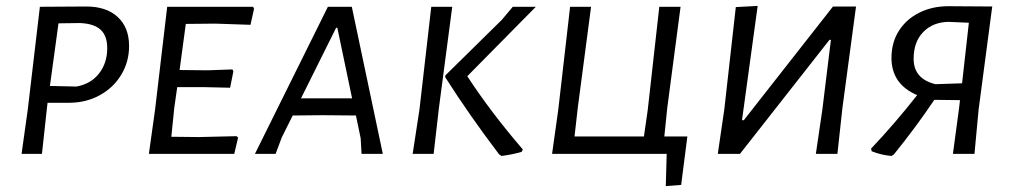

<svg xmlns="http://www.w3.org/2000/svg" viewBox="-20 -521 3428 650"><path d="M417 -365Q417 -312 390.5 -268Q364 -224 317.5 -198.5Q271 -173 213 -173H141L139 -156L122 0H53L74 -150L115 -498L272 -499Q340 -499 378.5 -463.5Q417 -428 417 -365ZM343 -358Q343 -400 320.5 -420.5Q298 -441 251 -443L178 -442L149 -230L239 -228Q288 -237 315.5 -272.5Q343 -308 343 -358Z M609 -440 588 -284 684 -283 767 -286 770 -279 759 -224 670 -226H580L570 -156L560 -58L653 -57L781 -60L786 -55L773 0H484L505 -150L546 -498H837L840 -491L828 -437L709 -441Z M1276 0H1204L1201 -53L1185 -130L1072 -131L971 -130L934 -56L913 0H843L1090 -498H1171ZM1122 -427H1118L999 -188H1172Z M1466 -156 1448 0H1377L1400 -150L1440 -498H1511ZM1562 -263Q1640 -143 1750 -15L1746 -7Q1716 2 1678 7L1670 2Q1569 -131 1487 -260L1488 -266L1679 -454L1716 -498H1794Z M2286 105 2234 109 2237 0H1849L1870 -150L1910 -498H1981L1936 -156L1925 -59H2160L2173 -150L2212 -498H2284L2239 -156L2229 -59H2307Z M2432 -150 2471 -497 2545 -501 2492 -114H2498L2800 -499H2878L2832 -156L2815 0H2742L2764 -150L2793 -386H2788L2485 0H2410Z M3339 -498 3293 -150 3279 0H3206L3227 -156L3230 -182L3143 -183Q3082 -92 3006 2L2998 7Q2963 4 2931 -9L2929 -18Q3008 -101 3085 -199Q2998 -236 2998 -325Q2998 -377 3023 -416.5Q3048 -456 3092 -478Q3136 -500 3191 -500L3340 -499ZM3237 -239 3260 -444 3191 -447Q3138 -446 3105.5 -412.5Q3073 -379 3073 -322Q3073 -254 3147 -236Z"/></svg>

Font: Alegreya Sans SC
Style: Italic
Weight: 400
Italic angle: -7°
Designer: Juan Pablo del Peral
Foundry: Huerta Tipografica
Version: Version 2.008; ttfautohint (v1.6)